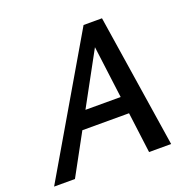

<svg xmlns="http://www.w3.org/2000/svg" viewBox="-131 -775 885 891"><g transform="rotate(-20 312.0 -329.0)"><path d="M457 0 380 -601H419L91 0H-12L373 -658H464L566 0ZM142 -201 189 -285H461L485 -201Z"/></g></svg>

Font: Ysabeau Infant SemiBold
Style: Italic
Weight: 600
Italic angle: -12°
Designer: Christian Thalmann (Catharsis Fonts)
Version: Version 2.002; featfreeze: ss01,ss02,lnum